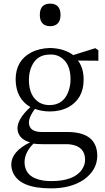

<svg xmlns="http://www.w3.org/2000/svg" viewBox="-20 -780 578 1056"><path d="M256 -636C287 -636 313 -652 313 -698C313 -745 287 -760 256 -760C224 -760 199 -745 199 -698C199 -652 224 -636 256 -636ZM521 -446V-504L504 -515L383 -477C349 -502 306 -515 255 -516C216 -515 181 -507 151 -491C94 -461 66 -411 66 -342C67 -273 94 -222 147 -191C100 -148 77 -110 76 -75C77 -36 100 -10 145 3C78 36 43 76 42 123C42 139 45 154 51 168C76 227 146 256 261 256C334 256 394 240 441 208C490 173 515 129 515 76C514 -9 461 -53 354 -54H210C164 -54 140 -71 139 -105C139 -127 150 -152 172 -181C197 -172 225 -167 254 -167C293 -167 327 -175 357 -191C412 -222 440 -272 440 -342C440 -384 430 -419 409 -447ZM252 -202C233 -202 215 -206 198 -215C159 -238 139 -280 139 -341C139 -368 144 -392 153 -413C172 -458 206 -480 255 -480C275 -481 293 -477 309 -468C348 -446 368 -405 368 -344C368 -317 363 -293 354 -271C335 -225 301 -202 252 -202ZM216 13H341C349 13 357 13 365 14C420 21 448 49 448 99C448 118 442 135 431 152C402 195 345 216 262 216C246 216 231 215 218 213C149 202 115 168 115 110C116 75 132 42 164 10C179 12 197 13 216 13Z"/></svg>

Font: Noto Serif Tangut
Style: Regular
Weight: 400
Designer: YANG Xicheng
Foundry: Liu Zhao Studio
Version: Version 2.169